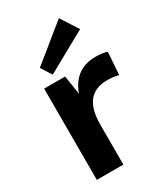

<svg xmlns="http://www.w3.org/2000/svg" viewBox="-201 -900 850 984"><g transform="rotate(-30 224.0 -407.5)"><path d="M71 -540H195L228 -331V0H71ZM191 -277Q191 -412 239 -481Q287 -550 380 -550Q396 -550 413.5 -548Q431 -546 448 -541L439 -408Q407 -416 371 -416Q300 -416 264 -371.5Q228 -327 228 -236ZM383 -712 145 -580 105 -643 317 -815Z"/></g></svg>

Font: Pathway Extreme
Style: Bold
Weight: 700
Designer: Eduardo Rodriguez Tunni
Foundry: Eduardo Rodriguez Tunni
Version: Version 1.001;gftools[0.9.26]